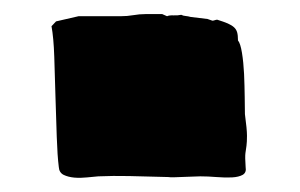

<svg xmlns="http://www.w3.org/2000/svg" viewBox="-20 -226 423 271"><path d="M326.7 9.8Q328.1 17.6 322.5 20.8Q316.9 23.9 307.4 24.4Q297.9 24.9 285.6 23.9Q273.4 22.9 262.7 22.9Q260.3 22.9 253.7 23.2Q247.1 23.4 239.7 23.7Q232.4 23.9 226.1 24.2Q219.7 24.4 217.8 23.9Q185.5 22.9 162.4 22.5Q139.2 22 118.7 22.9Q111.8 23.4 102.8 24.4Q93.8 25.4 85 24.7Q76.2 23.9 69.8 20.8Q63.5 17.6 63 9.8Q61 -5.9 60.1 -33Q59.1 -60.1 58.3 -89.4Q57.6 -118.7 56.6 -145.8Q55.7 -172.9 52.7 -189L59.1 -195.8L90.8 -203.1H149.9Q159.7 -203.1 168.2 -204.6Q176.8 -206.1 185.1 -206.1H209L215.8 -203.1Q218.8 -204.6 225.1 -204.3Q231.4 -204.1 235.8 -205.1Q238.8 -203.6 242.2 -203.4Q245.6 -203.1 249 -202.1L272.9 -199.2L279.8 -196.8Q281.2 -196.8 283.2 -197.5Q285.2 -198.2 286.6 -198.2Q295.9 -195.3 301.5 -192.9Q307.1 -190.4 310.3 -187.5Q313.5 -184.6 314.7 -180.4Q315.9 -176.3 315.9 -168.9Q319.3 -165 321.5 -151.6Q323.7 -138.2 324.5 -121.6Q325.2 -105 325.4 -89.1Q325.7 -73.2 325.7 -64.9Q328.6 -43.5 328.6 -34.4Q328.6 -25.4 327.9 -20.3Q327.1 -15.1 326.4 -9.8Q325.7 -4.4 326.7 9.8Z"/></svg>

Font: Sigmar One
Style: Regular
Weight: 400
Version: Version 1.000